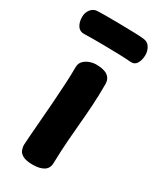

<svg xmlns="http://www.w3.org/2000/svg" viewBox="-215 -840 757 918"><g transform="rotate(30 164.0 -381.0)"><path d="M79.9 -491.7Q79.9 -511.9 92.2 -525.2Q104.6 -538.4 123.2 -545.3Q141.9 -552.1 159.9 -552.1Q202.2 -552.1 223.1 -537.1Q244 -522 244 -492.4Q244 -424.3 240.4 -370.7Q236.9 -317 232.3 -267.6Q227.8 -218.1 223.7 -163.9Q219.7 -109.8 217.9 -40.4Q217.1 -12.1 195.2 1.4Q173.2 15 135.3 15Q100 15 81.7 5.7Q63.4 -3.7 57.6 -17.9Q51.8 -32.1 51.8 -47.1Q51.8 -56.1 54.6 -91.3Q57.3 -126.6 61.4 -177.5Q65.4 -228.4 69.9 -286.1Q74.3 -343.8 77.1 -397.7Q79.9 -451.6 79.9 -491.7ZM35.6 -649.4Q11.9 -648.7 -0.8 -667.5Q-13.4 -686.3 -13.4 -716.2Q-13.4 -739.4 0.3 -757.3Q14.1 -775.1 35.6 -776.1Q53.6 -777.1 88.5 -777Q123.4 -776.9 163.8 -776.4Q204.2 -775.9 239.3 -774.8Q274.3 -773.7 292.3 -771.7Q316.2 -769.9 328.2 -750.4Q340.1 -731 340.1 -708.8Q340.1 -680.1 328.2 -661.3Q316.2 -642.4 292.3 -645Q274.3 -647 239.4 -648.1Q204.4 -649.2 163.9 -649.8Q123.4 -650.4 88.5 -650.4Q53.6 -650.4 35.6 -649.4Z"/></g></svg>

Font: Playpen Sans Thai
Style: Regular
Weight: 400
Designer: Sirin Gunkloy, Laura Meseguer, Veronika Burian, José Scaglione
Foundry: TypeTogether
Version: Version 2.000